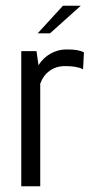

<svg xmlns="http://www.w3.org/2000/svg" viewBox="-20 -648 322 668"><path d="M54 0V-470H107L114 -421Q130 -447 156 -461.5Q182 -476 211 -476Q235 -476 248.5 -473.5Q262 -471 272 -466L269 -407Q257 -413 242 -415.5Q227 -418 206 -418Q175 -418 152.5 -401.5Q130 -385 120 -357V0ZM111 -532 199 -628H261L154 -532Z"/></svg>

Font: Smooch Sans Thin Medium
Style: Regular
Weight: 500
Version: Version 1.010